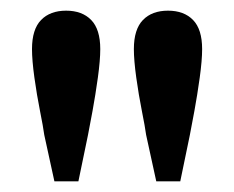

<svg xmlns="http://www.w3.org/2000/svg" viewBox="-20 -753 439 360"><path d="M104 -733Q134 -733 151 -715.5Q168 -698 168 -661Q168 -640 163.5 -607.5Q159 -575 153.5 -545Q148 -515 145 -500L127 -413H82L63 -500Q61 -515 55 -545Q49 -575 44.5 -607.5Q40 -640 40 -661Q40 -698 57 -715.5Q74 -733 104 -733ZM295 -733Q325 -733 342 -715.5Q359 -698 359 -661Q359 -640 354.5 -607.5Q350 -575 344.5 -545Q339 -515 336 -500L318 -413H273L254 -500Q252 -515 246 -545Q240 -575 235.5 -607.5Q231 -640 231 -661Q231 -698 248 -715.5Q265 -733 295 -733Z"/></svg>

Font: Source Serif Pro SemiBold
Style: Regular
Weight: 600
Designer: Frank Grießhammer
Foundry: Adobe Systems Incorporated
Version: Version 3.001;hotconv 1.0.111;makeotfexe 2.5.65597